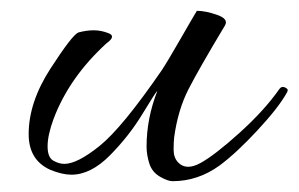

<svg xmlns="http://www.w3.org/2000/svg" viewBox="-20 -312 552 355"><path d="M386 -6Q346 23 299 23Q290 23 275.5 14.5Q261 6 256 -10Q251 -26 251 -41Q251 -93 271 -144Q268 -142 243.5 -101.5Q219 -61 183.5 -25Q148 11 112 11Q95 11 73 2Q33 -16 33 -64Q33 -123 73.5 -185.5Q114 -248 125 -252Q140 -256 153.5 -256Q167 -256 181 -250.5Q195 -245 177 -232Q108 -169 79 -92Q68 -62 68 -41.5Q68 -21 78.5 -15Q89 -9 99 -9Q123 -9 164.5 -42.5Q206 -76 279 -182Q289 -197 314 -240.5Q339 -284 344 -292Q360 -292 381.5 -284.5Q403 -277 396 -265Q348 -185 328.5 -147Q309 -109 302 -58Q301 -49 301 -35Q301 -21 309 -12Q324 4 350.5 -10.5Q377 -25 423 -66.5Q469 -108 497 -148Q501 -153 506.5 -150.5Q512 -148 512 -145.5Q512 -143 510 -140Q495 -113 456 -71Q417 -29 386 -6Z"/></svg>

Font: Allura
Style: Regular
Weight: 400
Designer: Robert E. Leuschke
Foundry: Robert E. Leuschke
Version: Version 1.004